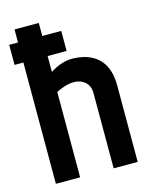

<svg xmlns="http://www.w3.org/2000/svg" viewBox="-107 -770 661 841"><g transform="rotate(-15 223.0 -350.0)"><path d="M237 -550V-641H1V-550ZM151 -478V-700H41V0H151V-387Q167 -395 181 -400Q195 -405 207.5 -407.5Q220 -410 231 -410Q247 -410 260.5 -405Q274 -400 283.5 -391Q293 -382 298 -370Q303 -358 303 -344V0H412V-346Q412 -385 403 -413Q394 -441 378 -460Q362 -479 341.5 -490Q321 -501 298 -506Q275 -511 251 -511Q230 -511 210.5 -505.5Q191 -500 175.5 -492Q160 -484 151 -478Z"/></g></svg>

Font: Advent Pro
Style: Regular
Weight: 400
Designer: VivaRado, Andreas Kalpakidis
Foundry: VivaRado, Andreas Kalpakidis
Version: Version 3.000